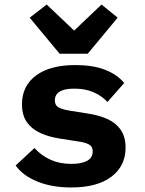

<svg xmlns="http://www.w3.org/2000/svg" viewBox="-20 -815 640 847"><path d="M294 12Q209 12 145 -14Q81 -40 49 -85L132 -162Q162 -129 202.5 -110.5Q243 -92 295 -92Q339 -92 364 -105.5Q389 -119 389 -147Q389 -169 372 -178Q355 -187 325 -191L242 -204Q196 -211 158.5 -228Q121 -245 99 -275.5Q77 -306 77 -355Q77 -436 139 -482Q201 -528 313 -528Q389 -528 442.5 -507.5Q496 -487 528 -449L454 -365Q432 -390 395 -407Q358 -424 308 -424Q222 -424 222 -372Q222 -350 239 -341Q256 -332 286 -327L368 -314Q415 -307 452.5 -290.5Q490 -274 512 -243Q534 -212 534 -163Q534 -83 471.5 -35.5Q409 12 294 12ZM243 -578 111 -737 186 -795 307 -680 428 -795 499 -737 367 -578Z"/></svg>

Font: Lilex Nerd Font
Style: Bold
Weight: 700
Designer: Mike Abbink, Paul van der Laan, Pieter van Rosmalen, Mikhael Khrustik
Foundry: Mikhael Khrustik
Version: Version 2.400; ttfautohint (v1.8.4.7-5d5b);Nerd Fonts 3.3.0